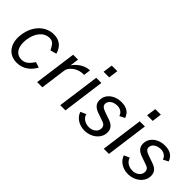

<svg xmlns="http://www.w3.org/2000/svg" viewBox="44 -1511 2271 2271"><g transform="rotate(45 1179.0 -375.5)"><path d="M314 -540C173 -540 63 -426 41 -263C18 -101 97 10 238 10C340 10 418 -50 463 -135L394 -157C353 -97 316 -56 252 -56C157 -56 109 -139 126 -265C143 -389 213 -474 308 -474C365 -474 386 -437 417 -376L494 -398C473 -477 418 -540 314 -540Z M658 0 701 -321C710 -387 799 -459 903 -453L915 -540C840 -540 755 -488 710 -419L725 -530H643L571 0Z M1029 -530 957 0H1044L1115 -530ZM1057 -762 1040 -642H1134L1150 -762Z M1372 11C1476 11 1568 -57 1579 -143C1590 -209 1562 -261 1485 -286L1391 -319C1344 -336 1314 -355 1321 -398C1329 -446 1382 -474 1441 -474C1489 -474 1531 -447 1542 -403L1607 -436C1584 -500 1538 -539 1443 -539C1337 -539 1254 -476 1244 -394C1232 -309 1283 -272 1351 -250L1447 -216C1484 -203 1503 -179 1495 -135C1488 -89 1437 -55 1382 -55C1314 -55 1262 -91 1250 -143L1181 -113C1201 -44 1275 11 1372 11Z M1757 -530 1685 0H1772L1843 -530ZM1785 -762 1768 -642H1862L1878 -762Z M2100 11C2204 11 2296 -57 2307 -143C2318 -209 2290 -261 2213 -286L2119 -319C2072 -336 2042 -355 2049 -398C2057 -446 2110 -474 2169 -474C2217 -474 2259 -447 2270 -403L2335 -436C2312 -500 2266 -539 2171 -539C2065 -539 1982 -476 1972 -394C1960 -309 2011 -272 2079 -250L2175 -216C2212 -203 2231 -179 2223 -135C2216 -89 2165 -55 2110 -55C2042 -55 1990 -91 1978 -143L1909 -113C1929 -44 2003 11 2100 11Z"/></g></svg>

Font: Cheyenne Sans
Style: Italic
Weight: 400
Italic angle: -8.13011°
Designer: The Public Sans project authors (U.S. Web Design System), Libre Franklin designed by Pablo Impallari and Rodrigo Fuenzal
Foundry: The Cheyenne Sans Project Authors
Version: Version 2.007